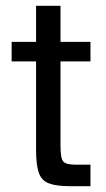

<svg xmlns="http://www.w3.org/2000/svg" viewBox="-20 -640 366 660"><path d="M221 0Q174 0 148.5 -9.5Q123 -19 113.5 -46Q104 -73 104 -124V-429H20V-496H104V-620H188V-496H291V-429H188V-138Q188 -96 197.5 -85Q207 -74 239 -74H291V0Z"/></svg>

Font: Atkinson Hyperlegible Next
Style: Regular
Weight: 400
Designer: Elliott Scott, Megan Eiswerth, Linus Boman, Theodore Petrosky, Letters from Sweden
Foundry: Applied Design Works, Letters from Sweden
Version: Version 2.001